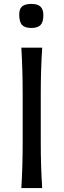

<svg xmlns="http://www.w3.org/2000/svg" viewBox="-20 -955 323 975"><path d="M77.6 -881.8Q77.6 -909.7 92.3 -922.4Q106.9 -935.1 139.6 -935.1Q171.4 -935.1 185.8 -921.1Q200.2 -907.2 200.2 -877.9Q200.2 -842.8 185.8 -827.9Q171.4 -813 138.7 -813Q106 -813 91.8 -828.6Q77.6 -844.2 77.6 -881.8ZM194.3 0H88.4Q95.2 -110.8 95.2 -235.4V-474.6Q95.2 -600.6 88.4 -712.9H194.3Q187 -603.5 187 -474.6V-235.4Q187 -107.9 194.3 0Z"/></svg>

Font: Commissioner Flair
Style: Regular
Weight: 400
Designer: Kostas Bartsokas
Foundry: Kostas Bartsokas
Version: Version 1.000